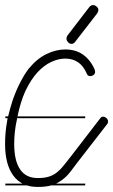

<svg xmlns="http://www.w3.org/2000/svg" viewBox="-21 -745 446 757"><path d="M315 -279H46Q46 -277 46 -275Q40 -249 37.5 -224.5Q35 -200 35 -177Q35 -112 58 -77.5Q81 -43 128 -43H129Q155 -43 173 -49Q191 -55 205 -66.5Q219 -78 231 -93.5Q243 -109 259 -129L373 -277Q378 -285 385 -285Q392 -285 398.5 -279.5Q405 -274 405 -266Q405 -259 401 -255L287 -108Q270 -85 255.5 -66.5Q241 -48 223 -35Q212 -27 200 -21H315V-14H181Q160 -8 129 -8H128Q104 -8 85 -14H0V-21H68Q47 -32 32 -52Q-1 -96 -1 -177Q-1 -223 7 -267L9 -279H0V-286H11Q19 -319 29 -350Q43 -390 59.5 -421.5Q76 -453 92 -474Q125 -514 162.5 -532Q200 -550 236 -550Q279 -550 308 -528.5Q337 -507 353 -469Q354 -464 354 -461Q354 -455 348.5 -450Q343 -445 334 -445Q324 -445 320 -457Q295 -514 236 -514Q210 -514 181.5 -501Q153 -488 127 -460Q101 -432 79 -386Q60 -344 48 -286H315ZM276 -581Q270 -572 261 -572Q253 -572 247 -579Q241 -586 241 -593Q241 -599 245 -605L331 -717Q334 -721 338 -723Q342 -725 346 -725Q353 -725 360 -719Q367 -713 367 -706Q367 -700 362 -692Z"/></svg>

Font: Gruenewald VA 3. Klasse
Style: Regular
Weight: 400
Designer: Peter Wiegel
Foundry: Peter Wiegel, nach dem Schriftentwurf von Dr. H. Gr¸newald
Version: Version 0.007